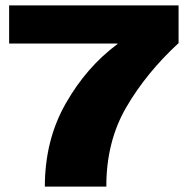

<svg xmlns="http://www.w3.org/2000/svg" viewBox="-20 -695 699 715"><path d="M147 0H376Q375.5 -167 450.2 -295.5Q525 -424 645 -534.5V-675H14V-533H418L417.5 -531Q302 -445.5 224.5 -309.2Q147 -173 147 0Z"/></svg>

Font: Anybody SemiExpanded ExtraBold
Style: Regular
Weight: 800
Width: 6
Version: Version 1.113;gftools[0.9.25]